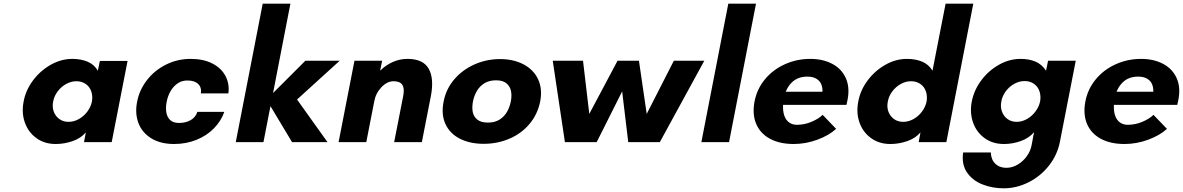

<svg xmlns="http://www.w3.org/2000/svg" viewBox="-20 -770 6408 1040"><path d="M108 -220Q119 -281 158.5 -334Q198 -387 254.5 -419Q311 -451 372 -451Q418 -451 454 -436Q490 -421 510 -387L521 -440H671L585 0H435L445 -53Q418 -21 373 -5.5Q328 10 282 10Q221 10 177 -22Q133 -54 114.5 -106.5Q96 -159 108 -220ZM478 -220Q483 -249 474.5 -274.5Q466 -300 444.5 -315Q423 -330 394 -330Q365 -330 338 -315Q311 -300 292 -274.5Q273 -249 268 -220Q262 -191 271 -166Q280 -141 301 -125.5Q322 -110 351 -110Q380 -110 407 -125Q434 -140 453 -165.5Q472 -191 478 -220Z M723 -220Q735 -283 776 -336Q817 -389 879 -420Q941 -451 1013 -451Q1082 -451 1130.5 -426Q1179 -401 1201.5 -358Q1224 -315 1217 -264H1068Q1073 -296 1053.5 -315Q1034 -334 995 -334Q963 -334 939.5 -316.5Q916 -299 902 -273Q888 -247 883 -219Q877 -190 880.5 -164Q884 -138 900.5 -121Q917 -104 950 -104Q986 -104 1013 -119.5Q1040 -135 1049 -164H1195Q1178 -115 1139 -75Q1100 -35 1044 -12.5Q988 10 923 10Q849 10 799 -21Q749 -52 729.5 -104.5Q710 -157 723 -220Z M1403 -750H1553L1459 -266L1634 -441H1820L1589 -231L1754 0H1562L1445 -195L1407 0H1257Z M1900 -441H2050L2039 -387Q2069 -417 2107 -434Q2145 -451 2187 -451Q2272 -451 2302 -398Q2332 -345 2314 -250L2265 0H2115L2164 -250Q2172 -290 2159.5 -310Q2147 -330 2112 -330Q2077 -330 2046 -297.5Q2015 -265 2007 -220L1964 0H1814Z M2383 -220Q2396 -288 2440.5 -340Q2485 -392 2550 -421Q2615 -450 2689 -450Q2762 -450 2816.5 -421Q2871 -392 2895 -340Q2919 -288 2906 -220Q2892 -151 2848.5 -99Q2805 -47 2740 -19Q2675 9 2600 9Q2525 9 2470.5 -19Q2416 -47 2392.5 -99Q2369 -151 2383 -220ZM2747 -221Q2753 -251 2748 -276.5Q2743 -302 2723.5 -318.5Q2704 -335 2667 -335Q2630 -335 2604 -319Q2578 -303 2563 -277Q2548 -251 2542 -221Q2536 -190 2540.5 -164.5Q2545 -139 2565 -122.5Q2585 -106 2623 -106Q2661 -106 2686.5 -122.5Q2712 -139 2726.5 -164.5Q2741 -190 2747 -221Z M2974 -441H3138L3172 -153L3325 -441H3441L3483 -153L3630 -441H3795L3554 0H3383L3350 -275L3212 0H3040Z M3925 -750H4075L3929 0H3779Z M4067 -220Q4080 -288 4123.5 -340.5Q4167 -393 4231.5 -422Q4296 -451 4369 -451Q4437 -451 4487.5 -424.5Q4538 -398 4561 -348Q4584 -298 4571 -230L4565 -202H4192L4206 -273H4435Q4436 -295 4428.5 -313.5Q4421 -332 4402 -343.5Q4383 -355 4353 -355Q4301 -355 4269 -323.5Q4237 -292 4226 -239Q4218 -195 4223.5 -162.5Q4229 -130 4248 -112Q4267 -94 4296 -94Q4338 -94 4376.5 -110.5Q4415 -127 4436 -148L4509 -72Q4471 -37 4408 -13.5Q4345 10 4279 10Q4203 10 4150.5 -18.5Q4098 -47 4076 -99Q4054 -151 4067 -220Z M4629 -220Q4640 -281 4679.5 -334Q4719 -387 4775.5 -419Q4832 -451 4893 -451Q4939 -451 4975 -436Q5011 -421 5031 -387L5102 -750H5252L5106 0H4956L4966 -53Q4939 -21 4894 -5.5Q4849 10 4803 10Q4742 10 4698 -22Q4654 -54 4635.5 -106.5Q4617 -159 4629 -220ZM4999 -220Q5004 -249 4995.5 -274.5Q4987 -300 4965.5 -315Q4944 -330 4915 -330Q4886 -330 4859 -315Q4832 -300 4813 -274.5Q4794 -249 4789 -220Q4783 -191 4792 -166Q4801 -141 4822 -125.5Q4843 -110 4872 -110Q4901 -110 4928 -125Q4955 -140 4974 -165.5Q4993 -191 4999 -220Z M5197 56H5347Q5348 94 5371 116.5Q5394 139 5431 139Q5463 139 5492.5 121.5Q5522 104 5542 76Q5562 48 5568 16L5581 -54Q5554 -22 5509.5 -6Q5465 10 5418 10Q5357 10 5313 -22Q5269 -54 5250.5 -107Q5232 -160 5244 -221Q5256 -282 5295 -334.5Q5334 -387 5390.5 -419Q5447 -451 5508 -451Q5554 -451 5588.5 -436.5Q5623 -422 5646 -387L5657 -441H5807L5721 -1Q5707 70 5661.5 127.5Q5616 185 5551 217.5Q5486 250 5417 250Q5354 250 5300.5 228.5Q5247 207 5217.5 163.5Q5188 120 5197 56ZM5614 -221Q5619 -250 5610.5 -275.5Q5602 -301 5580.5 -316Q5559 -331 5530 -331Q5501 -331 5474 -316Q5447 -301 5428 -275.5Q5409 -250 5404 -221Q5398 -192 5407 -166.5Q5416 -141 5437 -125.5Q5458 -110 5487 -110Q5516 -110 5543 -125.5Q5570 -141 5589 -166.5Q5608 -192 5614 -221Z M5859 -220Q5872 -288 5915.5 -340.5Q5959 -393 6023.5 -422Q6088 -451 6161 -451Q6229 -451 6279.5 -424.5Q6330 -398 6353 -348Q6376 -298 6363 -230L6357 -202H5984L5998 -273H6227Q6228 -295 6220.5 -313.5Q6213 -332 6194 -343.5Q6175 -355 6145 -355Q6093 -355 6061 -323.5Q6029 -292 6018 -239Q6010 -195 6015.5 -162.5Q6021 -130 6040 -112Q6059 -94 6088 -94Q6130 -94 6168.5 -110.5Q6207 -127 6228 -148L6301 -72Q6263 -37 6200 -13.5Q6137 10 6071 10Q5995 10 5942.5 -18.5Q5890 -47 5868 -99Q5846 -151 5859 -220Z"/></svg>

Font: Teachers[wght] Italic
Style: Regular
Weight: 400
Designer: Alfredo Marco Pradil & Chank Diesel
Version: Version 1.000;Glyphs 3.1.2 (3151)